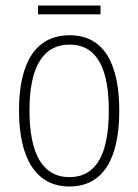

<svg xmlns="http://www.w3.org/2000/svg" viewBox="-20 -760 502 697"><path d="M345 -740H118V-708H345ZM413 -358C413 -526 359 -632 233 -632C111 -632 49 -535 49 -359C49 -183 112 -83 232 -83C353 -83 413 -182 413 -358ZM87 -359C87 -512 133 -598 233 -598C336 -598 375 -504 375 -359C375 -201 330 -117 232 -117C133 -117 87 -205 87 -359Z"/></svg>

Font: Noto Sans Kannada UI Condensed ExtraLight
Style: Regular
Weight: 200
Width: 3
Designer: Jelle Bosma - Monotype Design Team
Foundry: Monotype Imaging Inc.
Version: Version 2.005